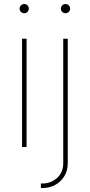

<svg xmlns="http://www.w3.org/2000/svg" viewBox="-20 -732 447 956"><path d="M89.8 0V-539.1H112.3V0ZM100.6 -666Q91.3 -666 84.5 -672.6Q77.6 -679.2 77.6 -689Q77.6 -698.7 84.5 -705.3Q91.3 -711.9 100.6 -711.9Q110.4 -711.9 116.9 -705.3Q123.5 -698.7 123.5 -689Q123.5 -679.7 116.9 -672.9Q110.4 -666 100.6 -666ZM294.9 -539.1H317.4V79.1Q317.4 117.7 300 145.8Q282.7 173.8 254.4 189Q226.1 204.1 192.4 204.1H183.6V181.6H192.4Q232.9 181.6 263.9 154.3Q294.9 127 294.9 79.1ZM306.2 -666Q296.9 -666 290 -672.6Q283.2 -679.2 283.2 -689Q283.2 -698.7 290 -705.3Q296.9 -711.9 306.2 -711.9Q315.9 -711.9 322.5 -705.3Q329.1 -698.7 329.1 -689Q329.1 -679.7 322.5 -672.9Q315.9 -666 306.2 -666Z"/></svg>

Font: Inter 18pt Thin
Style: Regular
Weight: 250
Designer: Rasmus Andersson
Foundry: rsms
Version: Version 4.001;git-66647c0bb